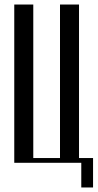

<svg xmlns="http://www.w3.org/2000/svg" viewBox="-20 -719 431 848"><path d="M43 -699H127V-21H245V-699H329V-21H391V109H339V0H43Z"/></svg>

Font: Moniqa SemBd Narrow Heading
Style: Regular
Weight: 600
Width: 4
Designer: Rajesh Rajput
Foundry: Rajesh Rajput
Version: Version 1.000